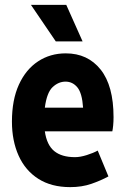

<svg xmlns="http://www.w3.org/2000/svg" viewBox="-20 -756 519 788"><path d="M29 -257Q29 -346 57.5 -408.5Q86 -471 136 -504Q186 -537 250 -537Q340 -537 393 -470.5Q446 -404 446 -275Q446 -257 444.5 -241.5Q443 -226 441 -217H164Q172 -161 202.5 -136Q233 -111 288 -111Q309 -111 336 -119.5Q363 -128 381 -138L425 -32Q394 -15 355 -1.5Q316 12 268 12Q191 12 137.5 -22Q84 -56 56.5 -117Q29 -178 29 -257ZM249 -421Q220 -421 196 -398.5Q172 -376 164 -314H321Q317 -374 297.5 -397.5Q278 -421 249 -421ZM107 -736H252L319 -586H209Z"/></svg>

Font: Radio Canada Condensed
Style: Bold
Weight: 700
Width: 3
Designer: Charles Daoud, Etienne Aubert Bonn, Alexandre Saumier Demers, Jacques Le Bailly
Foundry: Radio-Canada
Version: Version 2.104; ttfautohint (v1.8.4.7-5d5b);gftools[0.9.28.de